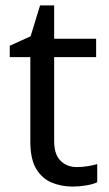

<svg xmlns="http://www.w3.org/2000/svg" viewBox="-20 -679 401 709"><path d="M264 -62Q284 -62 305 -65.5Q326 -69 339 -73V-6Q325 1 299 5.5Q273 10 249 10Q207 10 171.5 -4.5Q136 -19 114 -55Q92 -91 92 -156V-468H16V-510L93 -545L128 -659H180V-536H335V-468H180V-158Q180 -109 203.5 -85.5Q227 -62 264 -62Z"/></svg>

Font: utelugu25
Style: Book
Weight: 400
Designer: Jelle Bosma - Monotype Design Team
Foundry: Monotype Imaging Inc.
Version: Version 2.003